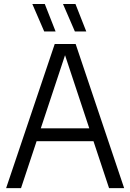

<svg xmlns="http://www.w3.org/2000/svg" viewBox="-20 -966 670 986"><path d="M11.5 0 261 -740H368.5L617.5 0H540L460 -241H168L88 0ZM189.5 -307H438.5L314 -682.5ZM364.5 -804.5 303.5 -945.5H367.5L423 -804.5ZM207 -804.5 146 -945.5H210L265.5 -804.5Z"/></svg>

Font: Encode Sans Semi Condensed
Style: Regular
Weight: 400
Width: 4
Designer: Multiple Designers
Foundry: Impallari Type
Version: Version 3.000; ttfautohint (v1.8.3) -l 8 -r 50 -G 200 -x 14 